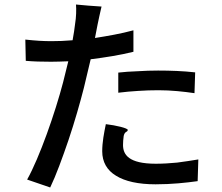

<svg xmlns="http://www.w3.org/2000/svg" viewBox="-20 -803 980 849"><path d="M588 -488C558 -487 529 -485 503 -482V-393C533 -397 562 -399 591 -401C620 -403 650 -404 681 -404C737 -404 792 -398 840 -391L843 -483C790 -489 733 -491 679 -491C649 -491 618 -490 588 -488ZM763 -84C732 -81 700 -79 669 -79C549 -79 524 -119 524 -162C524 -174 525 -188 527 -202C532 -224 543 -217 545 -228C547 -236 492 -249 448 -254C440 -215 432 -174 432 -134C432 -87 453 -50 493 -26C533 -1 592 12 668 12C740 12 803 5 854 -2L857 -98C826 -93 795 -88 763 -84ZM283 -184C310 -264 334 -348 351 -415C361 -456 371 -500 381 -541C445 -549 510 -559 570 -574V-669C515 -654 457 -644 400 -635L411 -692C415 -711 423 -750 429 -774L372 -778L316 -783C318 -762 317 -726 312 -697C310 -678 306 -653 301 -625C268 -622 236 -621 207 -621C171 -621 138 -623 92 -628L94 -534C128 -531 163 -530 206 -530C229 -530 255 -531 282 -532L259 -439C224 -305 155 -107 100 -9L202 26C228 -28 256 -105 283 -184Z"/></svg>

Font: GenSekiGothic2 TW M
Style: Regular
Weight: 500
Version: Version 2.100;PS 2.1;hotconv 16.6.51;makeotf.lib2.5.65220 DE